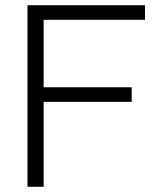

<svg xmlns="http://www.w3.org/2000/svg" viewBox="-20 -717 608 737"><path d="M85.5 -697H536.5V-641H147.5V-382H485.5V-326H147.5V0H85.5Z"/></svg>

Font: HK Grotesk Light
Style: Regular
Weight: 300
Designer: Alfredo Marco Pradil
Foundry: Hanken Design Co.
Version: Version 3.001